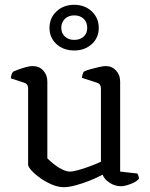

<svg xmlns="http://www.w3.org/2000/svg" viewBox="-20 -775 625 799"><path d="M246 4Q222 4 196 -7Q170 -18 147.5 -34Q125 -50 111 -65.5Q97 -81 97 -90V-407Q97 -426 80 -431L25 -449Q26 -460 29 -467Q32 -474 35 -477Q50 -484 75.5 -492Q101 -500 116 -500Q143 -500 160 -481.5Q177 -463 177 -436V-116Q187 -106 203.5 -92.5Q220 -79 238.5 -70Q257 -61 271 -61Q284 -61 307 -67.5Q330 -74 355.5 -83.5Q381 -93 400 -102V-407Q400 -426 383 -431L321 -451Q323 -469 329 -477Q339 -482 356.5 -487Q374 -492 392 -496Q410 -500 420 -500Q446 -500 463 -481.5Q480 -463 480 -436V-61L551 -53Q558 -44 558 -31Q549 -19 524 -9.5Q499 0 484 0Q458 0 436 -14.5Q414 -29 407 -48Q385 -36 355 -24Q325 -12 295.5 -4Q266 4 246 4ZM289 -565Q244 -565 215 -591.5Q186 -618 186 -659Q186 -700 215 -727.5Q244 -755 289 -755Q333 -755 362 -727.5Q391 -700 391 -659Q391 -618 362 -591.5Q333 -565 289 -565ZM289 -609Q313 -609 328 -622.5Q343 -636 343 -659Q343 -683 328 -697Q313 -711 289 -711Q265 -711 250 -696.5Q235 -682 235 -659Q235 -637 250 -623Q265 -609 289 -609Z"/></svg>

Font: Texturina Light
Style: Regular
Weight: 300
Designer: Guillermo Torres Carreño
Foundry: Omnibus-Type
Version: Version 1.002; ttfautohint (v1.8.3)